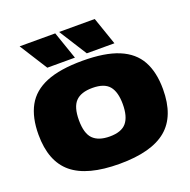

<svg xmlns="http://www.w3.org/2000/svg" viewBox="-160 -1095 1246 1261"><g transform="rotate(-20 463.0 -465.0)"><path d="M465 10Q240 10 134 -77.5Q28 -165 28 -352Q28 -472 71.5 -551.5Q115 -631 211 -670.5Q307 -710 465 -710Q621 -710 716.5 -670.5Q812 -631 855.5 -552Q899 -473 899 -354Q899 -166 793.5 -78Q688 10 465 10ZM465 -181Q547 -181 582 -223Q617 -265 617 -352Q617 -437 582.5 -478.5Q548 -520 465 -520Q385 -520 347.5 -481Q310 -442 310 -351Q310 -258 348.5 -219.5Q387 -181 465 -181ZM509 -746 386 -940H635L702 -746ZM233 -746 110 -940H359L426 -746Z"/></g></svg>

Font: Georama Expanded Black
Style: Regular
Weight: 900
Width: 7
Designer: Jean-Baptiste Levee
Foundry: Production Type
Version: Version 1.000